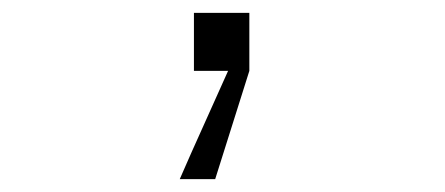

<svg xmlns="http://www.w3.org/2000/svg" viewBox="-20 -110 690 298"><path d="M281 0V-90H367V0L314 168H259L277 127L334 0Z"/></svg>

Font: Azeret Mono Thin ExtraLight
Style: Regular
Weight: 250
Version: Version 1.002